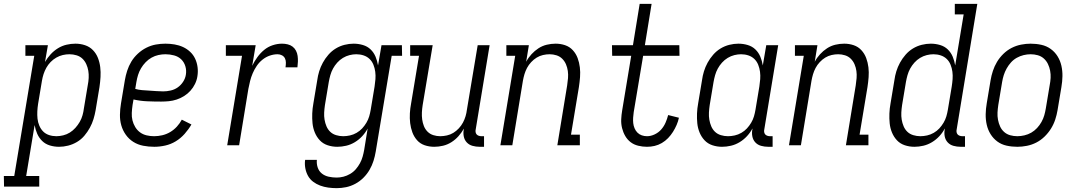

<svg xmlns="http://www.w3.org/2000/svg" viewBox="-86 -755 5606 998"><path d="M-65 215 -66 160H-12L92 -465H46V-520H163L148 -433Q160 -454 177 -472.5Q194 -491 215 -504Q236 -517 259.5 -522.5Q283 -528 306 -528Q332 -528 356 -520Q380 -512 397 -494.5Q414 -477 423 -454Q432 -431 435 -406Q438 -381 436.5 -355Q435 -329 431 -302L411 -182Q407 -159 400 -136Q393 -113 381 -91Q369 -69 352.5 -49.5Q336 -30 314 -17Q292 -4 268 2Q244 8 221 8Q196 8 173 1Q150 -6 133.5 -22Q117 -38 107.5 -59.5Q98 -81 94 -105L50 160H118V215ZM207 -47Q224 -47 242.5 -51.5Q261 -56 277 -66Q293 -76 306 -90.5Q319 -105 328.5 -121.5Q338 -138 343 -156Q348 -174 350 -191L370 -311Q374 -331 375 -350Q376 -369 373 -387Q370 -405 362.5 -421.5Q355 -438 342.5 -450Q330 -462 312 -467.5Q294 -473 275 -473Q258 -473 240.5 -469Q223 -465 206.5 -455.5Q190 -446 177 -432.5Q164 -419 155 -403Q146 -387 140.5 -370Q135 -353 132 -335L112 -215Q109 -196 108 -176.5Q107 -157 109 -138Q111 -119 118.5 -101.5Q126 -84 138.5 -71.5Q151 -59 169 -53Q187 -47 207 -47Z M716 8Q686 8 658 2.5Q630 -3 607 -17.5Q584 -32 568 -54.5Q552 -77 544.5 -103.5Q537 -130 537.5 -159Q538 -188 543 -218L563 -338Q567 -362 575 -387Q583 -412 596.5 -434.5Q610 -457 630.5 -476Q651 -495 675 -507Q699 -519 724 -523.5Q749 -528 774 -528Q798 -528 821.5 -524Q845 -520 865.5 -510.5Q886 -501 902.5 -485.5Q919 -470 928.5 -449.5Q938 -429 941 -405.5Q944 -382 940 -358Q937 -338 927.5 -318.5Q918 -299 903.5 -283Q889 -267 870.5 -255.5Q852 -244 832 -237.5Q812 -231 792 -229Q772 -227 752 -227Q715 -227 679 -228.5Q643 -230 608 -238L603 -209Q600 -188 599 -168Q598 -148 602.5 -129.5Q607 -111 617 -94.5Q627 -78 642 -67Q657 -56 676 -51.5Q695 -47 715 -47Q736 -47 757.5 -52Q779 -57 798.5 -68.5Q818 -80 833.5 -97Q849 -114 859 -133L909 -108Q894 -82 873.5 -59Q853 -36 827.5 -20.5Q802 -5 773 1.5Q744 8 716 8ZM762 -280Q781 -280 801 -284.5Q821 -289 837.5 -300.5Q854 -312 865.5 -329.5Q877 -347 880 -366Q884 -389 877.5 -410.5Q871 -432 856 -446.5Q841 -461 819 -467Q797 -473 774 -473Q756 -473 737.5 -469Q719 -465 702 -455.5Q685 -446 671 -431.5Q657 -417 647 -400Q637 -383 631.5 -365Q626 -347 623 -329L617 -293Q634 -288 652.5 -286.5Q671 -285 689.5 -284Q708 -283 726 -281.5Q744 -280 762 -280Z M1095 0 1172 -465H1088V-520H1243L1225 -413Q1236 -436 1251.5 -457.5Q1267 -479 1287 -495.5Q1307 -512 1331.5 -520Q1356 -528 1380 -528Q1395 -528 1409.5 -524.5Q1424 -521 1435 -512.5Q1446 -504 1452.5 -491.5Q1459 -479 1461 -464.5Q1463 -450 1462.5 -435Q1462 -420 1460 -405H1398Q1400 -417 1400 -429.5Q1400 -442 1395 -452Q1390 -462 1379.5 -467.5Q1369 -473 1357 -473Q1337 -473 1316.5 -466Q1296 -459 1278.5 -445Q1261 -431 1248.5 -412.5Q1236 -394 1227.5 -374Q1219 -354 1214 -334Q1209 -314 1205 -293L1157 0Z M1664 223Q1642 223 1620 220Q1598 217 1578 209.5Q1558 202 1541.5 189.5Q1525 177 1515 159Q1505 141 1501 119.5Q1497 98 1500 76H1561Q1559 97 1565.5 116Q1572 135 1587 147Q1602 159 1622.5 163.5Q1643 168 1664 168Q1681 168 1699 163.5Q1717 159 1734 149Q1751 139 1763.5 124.5Q1776 110 1785 93.5Q1794 77 1799 59Q1804 41 1807 24L1825 -87Q1814 -66 1797 -47.5Q1780 -29 1758.5 -16Q1737 -3 1713.5 2.5Q1690 8 1667 8Q1641 8 1617 0Q1593 -8 1576.5 -25.5Q1560 -43 1550.5 -66Q1541 -89 1538.5 -114Q1536 -139 1537 -165Q1538 -191 1543 -218L1563 -338Q1566 -361 1573 -384Q1580 -407 1592 -429Q1604 -451 1621 -470.5Q1638 -490 1659.5 -503Q1681 -516 1705 -522Q1729 -528 1752 -528Q1777 -528 1800.5 -521Q1824 -514 1840.5 -498Q1857 -482 1866 -460.5Q1875 -439 1879 -415L1897 -520H2003L2004 -465H1950L1867 33Q1863 57 1855.5 81Q1848 105 1835 127.5Q1822 150 1803 169Q1784 188 1760.5 200.5Q1737 213 1712.5 218Q1688 223 1664 223ZM1698 -47Q1715 -47 1733 -51Q1751 -55 1767.5 -64.5Q1784 -74 1796.5 -87.5Q1809 -101 1818.5 -117Q1828 -133 1833 -150Q1838 -167 1841 -185L1861 -305Q1864 -324 1865.5 -343.5Q1867 -363 1864.5 -382Q1862 -401 1855 -418.5Q1848 -436 1835 -448.5Q1822 -461 1804 -467Q1786 -473 1766 -473Q1749 -473 1731 -468.5Q1713 -464 1696.5 -454Q1680 -444 1667 -429.5Q1654 -415 1645 -398.5Q1636 -382 1631 -364Q1626 -346 1623 -329L1603 -209Q1600 -189 1599 -170Q1598 -151 1601 -133Q1604 -115 1611 -98.5Q1618 -82 1630.5 -70Q1643 -58 1661 -52.5Q1679 -47 1698 -47Z M2171 8Q2145 8 2121.5 0Q2098 -8 2082 -26Q2066 -44 2057.5 -67Q2049 -90 2046 -115Q2043 -140 2044.5 -166Q2046 -192 2051 -218L2092 -465H2046V-520H2163L2111 -209Q2108 -190 2107 -171Q2106 -152 2108.5 -134Q2111 -116 2117.5 -99.5Q2124 -83 2136.5 -70.5Q2149 -58 2166.5 -52.5Q2184 -47 2202 -47Q2219 -47 2237 -51Q2255 -55 2270.5 -64.5Q2286 -74 2299 -88Q2312 -102 2320.5 -118Q2329 -134 2334 -151Q2339 -168 2341 -185L2397 -520H2459L2387 -84Q2385 -76 2386 -69Q2387 -62 2391 -57Q2395 -52 2402 -49.5Q2409 -47 2416 -47H2430V8H2407Q2388 8 2370 3Q2352 -2 2340 -15Q2328 -28 2324.5 -46.5Q2321 -65 2325 -84V-86Q2313 -65 2297 -47Q2281 -29 2260.5 -16Q2240 -3 2217 2.5Q2194 8 2171 8Z M2515 0 2592 -465H2546V-520H2663L2649 -434Q2660 -455 2676.5 -473Q2693 -491 2713 -504Q2733 -517 2756 -522.5Q2779 -528 2802 -528Q2828 -528 2851.5 -520Q2875 -512 2891.5 -494Q2908 -476 2916.5 -453Q2925 -430 2928 -405Q2931 -380 2929 -354Q2927 -328 2923 -302L2882 -55H2928V0H2811L2862 -311Q2865 -330 2866.5 -349Q2868 -368 2865.5 -386Q2863 -404 2856 -420.5Q2849 -437 2836.5 -449.5Q2824 -462 2806.5 -467.5Q2789 -473 2771 -473Q2754 -473 2736.5 -469Q2719 -465 2703.5 -455.5Q2688 -446 2675 -432Q2662 -418 2653.5 -402Q2645 -386 2640 -369Q2635 -352 2632 -335L2577 0Z M3277 8Q3254 8 3231.5 2.5Q3209 -3 3192 -16Q3175 -29 3164 -48Q3153 -67 3147.5 -89Q3142 -111 3143 -134.5Q3144 -158 3148 -181L3195 -465H3096L3095 -520H3204L3239 -735H3301L3266 -520H3445L3446 -465H3257L3208 -172Q3206 -158 3205 -143.5Q3204 -129 3205.5 -115Q3207 -101 3212.5 -88Q3218 -75 3227.5 -65.5Q3237 -56 3250 -51.5Q3263 -47 3277 -47Q3297 -47 3317 -56.5Q3337 -66 3351 -82Q3365 -98 3373.5 -117.5Q3382 -137 3387 -157L3443 -143Q3439 -124 3431 -105.5Q3423 -87 3412 -69.5Q3401 -52 3386.5 -37Q3372 -22 3354 -11.5Q3336 -1 3316.5 3.5Q3297 8 3277 8Z M3667 8Q3641 8 3617 0Q3593 -8 3576.5 -25.5Q3560 -43 3550.5 -66Q3541 -89 3538.5 -114Q3536 -139 3537 -165Q3538 -191 3543 -218L3563 -338Q3566 -361 3573 -384Q3580 -407 3592 -429Q3604 -451 3621 -470.5Q3638 -490 3659.5 -503Q3681 -516 3705 -522Q3729 -528 3752 -528Q3777 -528 3800.5 -521Q3824 -514 3840.5 -498Q3857 -482 3866 -460.5Q3875 -439 3879 -415L3897 -520H3959L3887 -84Q3885 -76 3886 -69Q3887 -62 3891 -57Q3895 -52 3902 -49.5Q3909 -47 3916 -47H3930V8H3907Q3888 8 3870 3Q3852 -2 3840 -15Q3828 -28 3824.5 -46.5Q3821 -65 3825 -84V-87Q3814 -66 3797 -47.5Q3780 -29 3758.5 -16Q3737 -3 3713.5 2.5Q3690 8 3667 8ZM3698 -47Q3715 -47 3733 -51Q3751 -55 3767.5 -64.5Q3784 -74 3796.5 -87.5Q3809 -101 3818.5 -117Q3828 -133 3833 -150Q3838 -167 3841 -185L3861 -305Q3864 -324 3865.5 -343.5Q3867 -363 3864.5 -382Q3862 -401 3855 -418.5Q3848 -436 3835 -448.5Q3822 -461 3804 -467Q3786 -473 3766 -473Q3749 -473 3731 -468.5Q3713 -464 3696.5 -454Q3680 -444 3667 -429.5Q3654 -415 3645 -398.5Q3636 -382 3631 -364Q3626 -346 3623 -329L3603 -209Q3600 -189 3599 -170Q3598 -151 3601 -133Q3604 -115 3611 -98.5Q3618 -82 3630.5 -70Q3643 -58 3661 -52.5Q3679 -47 3698 -47Z M4015 0 4092 -465H4046V-520H4163L4149 -434Q4160 -455 4176.5 -473Q4193 -491 4213 -504Q4233 -517 4256 -522.5Q4279 -528 4302 -528Q4328 -528 4351.5 -520Q4375 -512 4391.5 -494Q4408 -476 4416.5 -453Q4425 -430 4428 -405Q4431 -380 4429 -354Q4427 -328 4423 -302L4382 -55H4428V0H4311L4362 -311Q4365 -330 4366.5 -349Q4368 -368 4365.5 -386Q4363 -404 4356 -420.5Q4349 -437 4336.5 -449.5Q4324 -462 4306.5 -467.5Q4289 -473 4271 -473Q4254 -473 4236.5 -469Q4219 -465 4203.5 -455.5Q4188 -446 4175 -432Q4162 -418 4153.5 -402Q4145 -386 4140 -369Q4135 -352 4132 -335L4077 0Z M4667 8Q4641 8 4617 0Q4593 -8 4576.5 -25.5Q4560 -43 4550.5 -66Q4541 -89 4538.5 -114Q4536 -139 4537 -165Q4538 -191 4543 -218L4563 -338Q4566 -361 4573 -384Q4580 -407 4592 -429Q4604 -451 4621 -470.5Q4638 -490 4659.5 -503Q4681 -516 4705 -522Q4729 -528 4752 -528Q4777 -528 4800.5 -521Q4824 -514 4840.5 -498Q4857 -482 4866 -460.5Q4875 -439 4879 -415L4923 -680H4877V-735H4994L4887 -84Q4885 -76 4886 -69Q4887 -62 4891 -57Q4895 -52 4902 -49.5Q4909 -47 4916 -47H4930V8H4907Q4888 8 4870 3Q4852 -2 4840 -15Q4828 -28 4824.5 -46.5Q4821 -65 4825 -84V-87Q4814 -66 4797 -47.5Q4780 -29 4758.5 -16Q4737 -3 4713.5 2.5Q4690 8 4667 8ZM4698 -47Q4715 -47 4733 -51Q4751 -55 4767.5 -64.5Q4784 -74 4796.5 -87.5Q4809 -101 4818.5 -117Q4828 -133 4833 -150Q4838 -167 4841 -185L4861 -305Q4864 -324 4865.5 -343.5Q4867 -363 4864.5 -382Q4862 -401 4855 -418.5Q4848 -436 4835 -448.5Q4822 -461 4804 -467Q4786 -473 4766 -473Q4749 -473 4731 -468.5Q4713 -464 4696.5 -454Q4680 -444 4667 -429.5Q4654 -415 4645 -398.5Q4636 -382 4631 -364Q4626 -346 4623 -329L4603 -209Q4600 -189 4599 -170Q4598 -151 4601 -133Q4604 -115 4611 -98.5Q4618 -82 4630.5 -70Q4643 -58 4661 -52.5Q4679 -47 4698 -47Z M5202 8Q5173 8 5146 2Q5119 -4 5098 -19.5Q5077 -35 5063 -57.5Q5049 -80 5043 -106.5Q5037 -133 5037.5 -161Q5038 -189 5043 -218L5063 -338Q5067 -362 5075 -386.5Q5083 -411 5096.5 -433.5Q5110 -456 5129.5 -475Q5149 -494 5172.5 -506Q5196 -518 5221.5 -523Q5247 -528 5271 -528Q5300 -528 5327 -522Q5354 -516 5375.5 -500.5Q5397 -485 5411 -462.5Q5425 -440 5431 -413.5Q5437 -387 5436.5 -359Q5436 -331 5431 -302L5411 -182Q5407 -158 5399 -133.5Q5391 -109 5377 -86.5Q5363 -64 5343.5 -45Q5324 -26 5300.5 -14Q5277 -2 5251.5 3Q5226 8 5202 8ZM5202 -47Q5220 -47 5239 -51.5Q5258 -56 5274.5 -65.5Q5291 -75 5304.5 -89.5Q5318 -104 5327.5 -121Q5337 -138 5342 -155.5Q5347 -173 5350 -191L5370 -311Q5374 -331 5375 -350Q5376 -369 5372.5 -387.5Q5369 -406 5361 -422.5Q5353 -439 5339.5 -451Q5326 -463 5308 -468Q5290 -473 5271 -473Q5253 -473 5234.5 -468.5Q5216 -464 5199 -454.5Q5182 -445 5169 -430.5Q5156 -416 5146.5 -399Q5137 -382 5131.5 -364.5Q5126 -347 5123 -329L5103 -209Q5100 -189 5099 -170Q5098 -151 5101.5 -132.5Q5105 -114 5112.5 -97.5Q5120 -81 5133.5 -69Q5147 -57 5165 -52Q5183 -47 5202 -47Z"/></svg>

Font: Iosevka Curly Slab Light
Style: Italic
Weight: 300
Italic angle: -9°
Monospace: yes
Designer: Belleve Invis
Foundry: Belleve Invis
Version: Version 22.1.2; ttfautohint (v1.8.4)